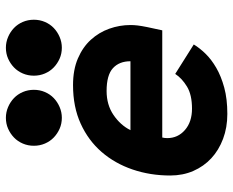

<svg xmlns="http://www.w3.org/2000/svg" viewBox="-90 -688 792 652"><g transform="rotate(-90 306.0 -362.0)"><path d="M165 -207Q163 -199 163 -190Q163 -154 190.5 -130Q218 -106 263 -106Q310 -106 338 -123Q366 -140 381 -163L481 -100Q469 -80 449.5 -60Q430 -40 401.5 -23.5Q373 -7 334.5 3.5Q296 14 245 14Q199 14 160.5 -0.5Q122 -15 94.5 -40.5Q67 -66 51.5 -101.5Q36 -137 36 -180Q36 -248 56.5 -308Q77 -368 116 -413Q155 -458 212 -484Q269 -510 343 -510Q395 -510 433.5 -493.5Q472 -477 497 -449.5Q522 -422 534.5 -387Q547 -352 547 -315Q547 -303 545.5 -290.5Q544 -278 540 -258L529 -207ZM323 -396Q276 -396 241.5 -372.5Q207 -349 190 -315H424Q424 -353 400.5 -374.5Q377 -396 323 -396ZM327 -643Q327 -623 319.5 -605.5Q312 -588 299 -575.5Q286 -563 268.5 -555.5Q251 -548 232 -548Q212 -548 195 -555.5Q178 -563 165 -575.5Q152 -588 144.5 -605.5Q137 -623 137 -643Q137 -663 144.5 -680.5Q152 -698 165 -710.5Q178 -723 195 -730.5Q212 -738 232 -738Q251 -738 268.5 -730.5Q286 -723 299 -710.5Q312 -698 319.5 -680.5Q327 -663 327 -643ZM565 -643Q565 -623 557.5 -605.5Q550 -588 537 -575.5Q524 -563 506.5 -555.5Q489 -548 470 -548Q450 -548 433 -555.5Q416 -563 403 -575.5Q390 -588 382.5 -605.5Q375 -623 375 -643Q375 -663 382.5 -680.5Q390 -698 403 -710.5Q416 -723 433 -730.5Q450 -738 470 -738Q489 -738 506.5 -730.5Q524 -723 537 -710.5Q550 -698 557.5 -680.5Q565 -663 565 -643Z"/></g></svg>

Font: Space Mono
Style: Bold Italic
Weight: 700
Italic angle: -12°
Monospace: yes
Designer: Colophon Foundry / Benjamin Critton
Foundry: Colophon Foundry
Version: Version 1.000;PS 1.000;hotconv 1.0.81;makeotf.lib2.5.63406